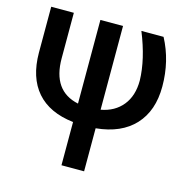

<svg xmlns="http://www.w3.org/2000/svg" viewBox="-111 -633 945 972"><g transform="rotate(15 361.5 -147.0)"><path d="M38.6 0ZM415 -528.3V-89.4Q486.8 -102.5 527.6 -152.8Q568.4 -203.1 568.4 -283.2Q565.9 -393.6 511.2 -528.3H627.4Q686.5 -417.5 686.5 -283.2Q686.5 -156.2 616.5 -80.6Q546.4 -4.9 415 7.8V233.4H296.4V6.8Q169.4 -7.8 104.2 -82.8Q39.1 -157.7 38.6 -287.6V-528.3H157.2V-290Q157.2 -119.1 296.4 -89.8V-528.3Z"/></g></svg>

Font: Roboto Medium
Style: Regular
Weight: 500
Designer: Google
Version: Version 2.134; 2016; ttfautohint (v1.6)